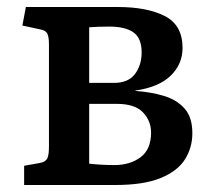

<svg xmlns="http://www.w3.org/2000/svg" viewBox="-20 -529 614 549"><path d="M49 0V-55L94 -63Q110 -66 115 -75.5Q120 -85 120 -111V-402Q120 -423 115.5 -432.5Q111 -442 95 -445L44 -456L54 -509H316Q401 -509 451.5 -483Q502 -457 502 -392Q502 -346 468.5 -313Q435 -280 367 -270V-269Q411 -266 448 -255Q485 -244 507.5 -219Q530 -194 530 -148Q530 -107 509 -73.5Q488 -40 439.5 -20Q391 0 309 0ZM235 -292H306Q347 -292 366 -317.5Q385 -343 385 -379Q385 -420 361.5 -436.5Q338 -453 292 -453Q278 -453 262.5 -452.5Q247 -452 235 -451ZM307 -57Q352 -57 382 -79.5Q412 -102 412 -150Q412 -183 389 -207.5Q366 -232 314 -232H235V-61Q252 -59 271 -58Q290 -57 307 -57Z"/></svg>

Font: Literata Medium
Style: Regular
Weight: 500
Designer: Latin by Veronika Burian and Jose Scaglione. Greek by Irene Vlachou. Cyrillic by Vera Evstafieva.
Foundry: TypeTogether
Version: Version 3.103; ttfautohint (v1.8.4.7-5d5b);gftools[0.9.29]